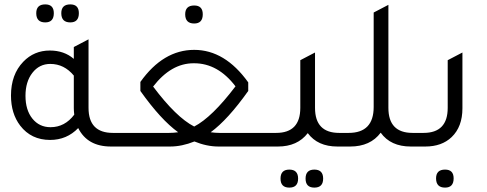

<svg xmlns="http://www.w3.org/2000/svg" viewBox="-20 -667 2215 874"><path d="M186 -565Q145 -565 145 -607Q145 -647 186 -647Q225 -647 225 -607Q225 -565 186 -565ZM300 -565Q259 -565 259 -607Q259 -647 300 -647Q339 -647 339 -607Q339 -565 300 -565ZM494 -62H528V0H485Q378 0 336 -84Q284 -30 208 -30Q122 -30 72 -95Q30 -150 30 -232Q30 -328 86 -386Q135 -437 207 -437Q272 -437 316 -399V-453L383 -488V-176Q383 -62 494 -62ZM316 -323Q272 -376 209 -376Q159 -376 127.5 -335.5Q96 -295 96 -231Q96 -166 127.5 -127Q159 -88 210 -88Q275 -88 318 -145Q316 -163 316 -174Z M864 -560Q823 -560 823 -602Q823 -642 864 -642Q903 -642 903 -602Q903 -560 864 -560ZM1222 0H975Q921 0 865 -23Q808 0 754 0H508V-62H750Q770 -62 791 -65Q712 -122 619 -253V-294Q723 -440 864 -440Q1004 -440 1110 -292V-253Q1017 -122 939 -65Q959 -62 979 -62H1221ZM677 -273Q782 -133 864 -91Q945 -133 1052 -274Q972 -379 864 -379H861Q759 -379 677 -273Z M1524 -62H1559V0H1516Q1426 0 1381 -61Q1334 0 1245 0H1202V-62H1237Q1347 -62 1347 -176V-393L1414 -428V-176Q1414 -62 1524 -62ZM1297 105Q1337 105 1337 146Q1337 187 1297 187Q1257 187 1257 146Q1257 105 1297 105ZM1411 105Q1451 105 1451 146Q1451 187 1411 187Q1371 187 1371 146Q1371 105 1411 105Z M1858 -62H1893V0H1850Q1758 0 1713 -63Q1666 0 1574 0H1539V-62H1567Q1681 -62 1681 -180V-610L1748 -645V-176Q1748 -62 1858 -62Z M1873 0V-62H1908Q2018 -62 2018 -176V-393L2085 -428V-174Q2085 -90 2036 -43Q1991 0 1916 0ZM2006 187Q1965 187 1965 145Q1965 105 2006 105Q2045 105 2045 145Q2045 187 2006 187Z"/></svg>

Font: Space Grotesk
Style: Regular
Weight: 400
Designer: Florian Karsten
Foundry: Florian Karsten
Version: Version 2.000